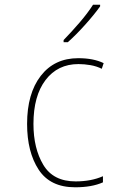

<svg xmlns="http://www.w3.org/2000/svg" viewBox="-20 -785 540 815"><path d="M268 -606Q303 -637 341.5 -680Q380 -723 405 -758V-765H375Q352 -729 318 -689.5Q284 -650 250 -615V-606ZM417 -11V-37Q367 -15 301 -15Q206 -15 164 -85Q122 -155 122 -259Q122 -378 173.5 -445.5Q225 -513 313 -513Q338 -513 364 -508.5Q390 -504 412 -493L420 -517Q377 -538 312 -538Q211 -538 153 -463Q95 -388 95 -259Q95 -140 144 -65Q193 10 299 10Q370 10 417 -11Z"/></svg>

Font: Noto Sans Mono UI Condensed Thin
Style: Regular
Weight: 250
Width: 3
Designer: Monotype Design team
Foundry: Monotype Imaging Inc.
Version: 1.000